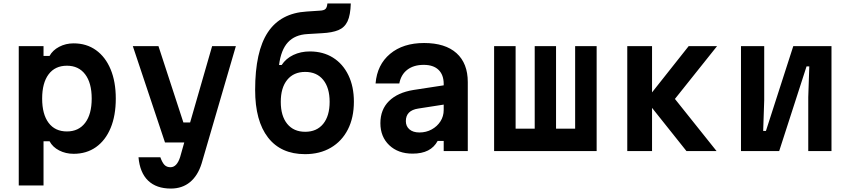

<svg xmlns="http://www.w3.org/2000/svg" viewBox="-20 -878 4940 1116"><path d="M89 200V-610H233V-553H268Q286 -586 324 -606Q362 -626 408 -626Q483 -626 538 -586.5Q593 -547 623 -475Q653 -403 653 -305Q653 -206 623 -134Q593 -62 538 -23Q483 16 408 16Q362 16 324 -3.5Q286 -23 268 -57H233V200ZM369 -114Q437 -114 475 -164Q513 -214 513 -305Q513 -396 475 -446Q437 -496 369 -496Q300 -496 262.5 -446Q225 -396 225 -305Q225 -214 262.5 -164Q300 -114 369 -114Z M752 -610H901L1046 -166H1085L1213 -610H1351L1152 72Q1130 143 1084.5 180.5Q1039 218 973 218Q889 218 841 172Q793 126 785 36H912Q923 67 936 80.5Q949 94 971 94Q1008 94 1027 35L1051 -50H939Z M1753 18Q1613 18 1538 -78.5Q1463 -175 1463 -355Q1463 -579 1537 -690.5Q1611 -802 1763 -811L1838 -816Q1863 -817 1872 -826Q1881 -835 1883 -858H2019Q2017 -790 2000 -754Q1983 -718 1947 -703Q1911 -688 1851 -685L1767 -680Q1694 -676 1653.5 -632Q1613 -588 1602 -500H1617Q1642 -538 1685 -558.5Q1728 -579 1781 -579Q1858 -579 1915.5 -543Q1973 -507 2005 -441Q2037 -375 2037 -287Q2037 -194 2002 -125.5Q1967 -57 1903 -19.5Q1839 18 1753 18ZM1754 -112Q1821 -112 1858.5 -158Q1896 -204 1896 -286Q1896 -368 1858.5 -414Q1821 -460 1754 -460Q1687 -460 1649.5 -414Q1612 -368 1612 -286Q1612 -204 1649.5 -158Q1687 -112 1754 -112Z M2524 -59Q2504 -22 2468 -3.5Q2432 15 2378 15Q2294 15 2242.5 -34Q2191 -83 2191 -162Q2191 -241 2241 -290.5Q2291 -340 2383 -355L2559 -382V-390Q2559 -443 2529 -472Q2499 -501 2443 -501Q2385 -501 2348 -473Q2311 -445 2301 -393H2163Q2172 -502 2247.5 -565Q2323 -628 2445 -628Q2568 -628 2633.5 -569Q2699 -510 2699 -401V0H2559V-59ZM2339 -174Q2339 -144 2360 -126Q2381 -108 2418 -108Q2457 -108 2489 -125.5Q2521 -143 2540 -172.5Q2559 -202 2559 -239V-270L2411 -247Q2339 -236 2339 -174Z M2852 0V-610H2977V-130H3088V-610H3212V-130H3323V-610H3448V0Z M3626 0V-610H3770V-341L3983 -610H4148L3903 -303L4145 0H3970L3770 -251V0Z M4287 0V-610H4422V-296L4416 -117H4432L4591 -610H4813V0H4678V-313L4684 -492H4668L4509 0Z"/></svg>

Font: Martian Mono SemiBold
Style: Regular
Weight: 600
Monospace: yes
Designer: Roman Shamin
Foundry: Evil Martians
Version: Version 1.000; ttfautohint (v1.8.4.7-5d5b)